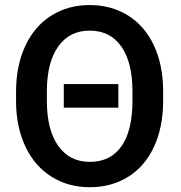

<svg xmlns="http://www.w3.org/2000/svg" viewBox="-20 -741 725 770"><path d="M454.6 -309.1H235.8V-403.8H454.6ZM634.3 -336.9Q634.3 -232.4 598.1 -153.6Q562 -74.7 494.9 -32.5Q427.7 9.8 340.3 9.8Q254.4 9.8 187.5 -31.7Q120.6 -73.2 83.3 -150.4Q45.9 -227.5 44.4 -327.6V-373Q44.4 -477.1 81.1 -556.2Q117.7 -635.3 185.1 -678Q252.4 -720.7 339.4 -720.7Q426.3 -720.7 493.4 -679Q560.5 -637.2 597.2 -558.8Q633.8 -480.5 634.3 -376.5ZM511.2 -374Q511.2 -490.7 466.6 -554.4Q421.9 -618.2 339.4 -618.2Q259.3 -618.2 214.1 -555.4Q168.9 -492.7 168 -377.9V-336.9Q168 -219.7 213.6 -155.8Q259.3 -91.8 340.3 -91.8Q422.9 -91.8 467 -154.3Q511.2 -216.8 511.2 -336.9Z"/></svg>

Font: Roboto Medium
Style: Regular
Weight: 500
Designer: Google
Version: Version 2.134; 2016; ttfautohint (v1.6)